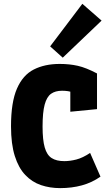

<svg xmlns="http://www.w3.org/2000/svg" viewBox="-20 -973 580 1004"><path d="M294.4 10.7Q240.7 10.7 194.1 -5.1Q147.5 -21 112.3 -57.9Q77.1 -94.7 57.4 -157.2Q37.6 -219.7 37.6 -312.5Q37.6 -438.5 68.6 -509.5Q99.6 -580.6 156.7 -609.6Q213.9 -638.7 292.5 -638.7Q343.3 -638.7 386.7 -628.9Q430.2 -619.1 487.3 -588.9V-402.3L347.7 -388.7V-591.8L402.8 -465.8Q381.8 -480 360.6 -489.3Q339.4 -498.5 304.2 -498.5Q269.5 -498.5 247.1 -482.7Q224.6 -466.8 213.6 -426Q202.6 -385.3 202.6 -311Q202.6 -241.2 213.9 -201.9Q225.1 -162.6 250 -146.5Q274.9 -130.4 316.4 -130.4Q345.7 -130.4 379.2 -138.9Q412.6 -147.5 451.2 -173.3L505.4 -49.3Q460.9 -18.1 408.2 -3.7Q355.5 10.7 294.4 10.7ZM308.1 -671.4 242.2 -730.5 410.6 -953.1 511.2 -865.2Z"/></svg>

Font: Anaheim ExtraBold
Style: Regular
Weight: 800
Version: Version 2.001